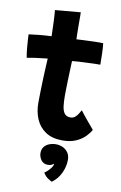

<svg xmlns="http://www.w3.org/2000/svg" viewBox="-105 -774 692 1099"><g transform="rotate(10 241.0 -224.0)"><path d="M277 267.5Q271 265 254.2 254.2Q237.5 243.5 226 223Q234.5 218 245.2 207.8Q256 197.5 264 186.2Q272 175 272 168Q272 165 271 163.5Q266.5 168.5 259 172.2Q251.5 176 237 176Q212 176 198.5 157.2Q185 138.5 185 116Q185 94 196.5 79.8Q208 65.5 226.2 58.8Q244.5 52 264 52Q285 52 303.8 60.5Q322.5 69 334.5 86Q346.5 103 346.5 128.5Q346.5 166.5 329 204.5Q311.5 242.5 277 267.5ZM457 -65.5Q447.5 -47 427.2 -26.2Q407 -5.5 374.8 9.2Q342.5 24 296.5 24Q236 24 197.8 -1.5Q159.5 -27 141.2 -69.5Q123 -112 123 -162.5Q123 -190 123.8 -221.2Q124.5 -252.5 125.5 -283.2Q126.5 -314 127.8 -341.8Q129 -369.5 130.2 -390.5Q131.5 -411.5 132 -423Q92.5 -419 59 -414.2Q25.5 -409.5 12.5 -406.5Q7.5 -434.5 5 -463.5Q2.5 -492.5 1.2 -514Q0 -535.5 0 -540.5Q29 -544.5 62 -547.8Q95 -551 131.5 -552.5Q131 -564.5 130.5 -590Q130 -615.5 129 -636Q128.5 -654.5 127 -673.2Q125.5 -692 124.5 -703.5L272.5 -716.5Q272.5 -710.5 272.8 -688.5Q273 -666.5 273 -635.5Q273 -620 273.5 -599.8Q274 -579.5 274.5 -560Q291 -561 313 -562Q335 -563 348 -563.5Q369 -564.5 386 -564.8Q403 -565 414.2 -565Q425.5 -565 429.5 -564.5Q432.5 -541 433.5 -504.8Q434.5 -468.5 434.5 -440.5Q429.5 -441 402 -440.2Q374.5 -439.5 348 -438Q329.5 -437.5 307 -436Q284.5 -434.5 271.5 -433Q271 -422.5 270.2 -404.2Q269.5 -386 268.8 -363.2Q268 -340.5 267.2 -316.2Q266.5 -292 266 -269.5Q265.5 -247 265.5 -229.5Q265.5 -196.5 268.8 -170.2Q272 -144 283.2 -128.8Q294.5 -113.5 318 -113.5Q333.5 -113.5 344.5 -122.5Q355.5 -131.5 362.8 -143.8Q370 -156 375.5 -165.5Q382 -156.5 393.8 -141.8Q405.5 -127 418.8 -111Q432 -95 442.8 -82.5Q453.5 -70 457 -65.5Z"/></g></svg>

Font: Grandstander Thin
Style: Bold
Weight: 700
Version: Version 1.200